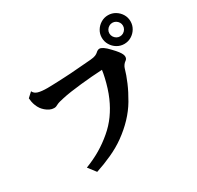

<svg xmlns="http://www.w3.org/2000/svg" viewBox="-188 -1093 1377 1344"><g transform="rotate(-30 500.0 -421.0)"><path d="M840.8 -877Q872.6 -877 898.9 -861.1Q925.3 -845.2 941.2 -819.1Q957 -793 957 -761.2Q957 -730 941.2 -703.4Q925.3 -676.8 898.9 -660.9Q872.6 -645 840.8 -645Q809.6 -645 783.2 -660.9Q756.8 -676.8 741 -703.4Q725.1 -730 725.1 -761.2Q725.1 -793 741 -819.1Q756.8 -845.2 783.2 -861.1Q809.6 -877 840.8 -877ZM840.8 -815.9Q826.2 -815.9 813.7 -808.3Q801.3 -800.8 793.7 -788.6Q786.1 -776.4 786.1 -761.2Q786.1 -746.1 793.7 -733.6Q801.3 -721.2 813.7 -713.6Q826.2 -706.1 840.8 -706.1Q856 -706.1 868.4 -713.6Q880.9 -721.2 888.4 -733.6Q896 -746.1 896 -761.2Q896 -776.4 888.4 -788.6Q880.9 -800.8 868.4 -808.3Q856 -815.9 840.8 -815.9ZM671.9 -704.1Q683.1 -704.1 700.7 -692.9Q718.3 -681.6 745.1 -652.8Q767.6 -629.4 779.8 -613.3Q792 -597.2 796.9 -585.9Q801.8 -574.7 801.8 -565.9Q801.8 -554.7 797.4 -548.1Q793 -541.5 786.1 -537.1Q776.4 -530.3 768.8 -519.5Q761.2 -508.8 757.8 -498Q744.6 -450.7 720.9 -395Q697.3 -339.4 662.1 -279.8Q597.2 -169.9 476.1 -83Q424.3 -45.9 359.9 -16.4Q295.4 13.2 228 35.2L180.2 -26.9Q247.1 -52.7 302.5 -85.4Q357.9 -118.2 408.2 -161.1Q457 -202.1 493.9 -253.4Q530.8 -304.7 557.1 -365.2Q571.3 -397.5 582.8 -434.1Q594.2 -470.7 602.3 -505.6Q610.4 -540.5 613.8 -566.9Q574.2 -564.9 528.6 -561.3Q482.9 -557.6 437.3 -552.7Q391.6 -547.9 351.3 -542Q311 -536.1 283.2 -529.8Q262.7 -525.4 248 -521.5Q233.4 -517.6 223.1 -512.2Q213.9 -507.3 207.3 -504.6Q200.7 -502 190.9 -502Q172.9 -502 155.8 -510.3Q138.7 -518.6 124.8 -530.8Q110.8 -543 102.1 -555.2Q91.3 -569.3 82.3 -593.5Q73.2 -617.7 70.8 -649.9L108.9 -685.1Q118.2 -663.1 145.5 -655Q172.9 -647 220.2 -647Q233.9 -647 255.6 -647.7Q277.3 -648.4 303.7 -649.4Q330.1 -650.4 357.9 -651.9Q385.7 -653.3 411.1 -654.8Q461.4 -658.2 505.1 -662.1Q548.8 -666 580.1 -668Q607.4 -670.4 621.1 -676.3Q634.8 -682.1 643.1 -689.9Q648.4 -695.3 656.2 -699.7Q664.1 -704.1 671.9 -704.1Z"/></g></svg>

Font: BIZ UDPMincho
Style: Bold
Weight: 700
Designer: TypeBank Co., Ltd.
Foundry: Morisawa Inc.
Version: Version 1.06